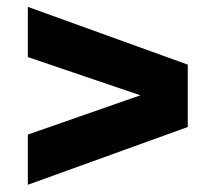

<svg xmlns="http://www.w3.org/2000/svg" viewBox="-20 -652 612 545"><path d="M59 -127.5V-270L378.5 -381.5L59 -490V-632.5L513 -468.5V-291.5Z"/></svg>

Font: Encode Sans Semi Expanded ExtraBold
Style: Regular
Weight: 800
Width: 6
Designer: Multiple Designers
Foundry: Impallari Type
Version: Version 3.000; ttfautohint (v1.8.3) -l 8 -r 50 -G 200 -x 14 